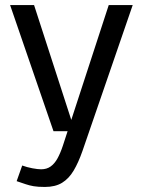

<svg xmlns="http://www.w3.org/2000/svg" viewBox="-20 -520 566 761"><path d="M68 136Q87 143 108.5 147Q130 151 143 151Q165 151 180.5 140Q196 129 207.5 108.5Q219 88 229 58L411 -500H506L307 78Q291 124 272 156Q253 188 226 204.5Q199 221 158 221Q130 221 113 218Q96 215 81.5 210Q67 205 46 198ZM20 -500H115L277 0H192Z"/></svg>

Font: Moderustic
Style: Regular
Weight: 400
Designer: Tural Alisoy
Foundry: TAFT Foundry
Version: Version 2.120